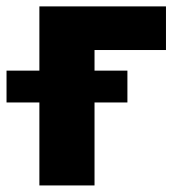

<svg xmlns="http://www.w3.org/2000/svg" viewBox="-65 -565 553 585"><path d="M440.7 -545.5V-412.6H223V0H55V-545.5ZM-45.1 -252.8V-349.8H323.2V-252.8Z"/></svg>

Font: Inter UI Extra Bold
Style: Regular
Weight: 800
Designer: Rasmus Andersson
Foundry: rsms
Version: 3.2;8d6f07862